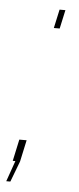

<svg xmlns="http://www.w3.org/2000/svg" viewBox="-61 -545 270 654"><g transform="rotate(5 73.5 -218.0)"><path d="M102 -453 116 -517H136L122 -453ZM-14 81 11 10H2L18 -64H43L27 10L0 81Z"/></g></svg>

Font: Raleway Thin Thin
Style: Italic
Weight: 250
Italic angle: -12°
Version: Version 4.026